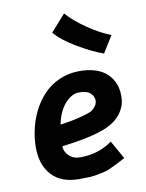

<svg xmlns="http://www.w3.org/2000/svg" viewBox="-87 -842 693 909"><g transform="rotate(-10 259.0 -387.5)"><path d="M488.3 -640.6 438.5 -560.1Q382.8 -579.6 313.5 -620.8Q244.1 -662.1 213.9 -700.2L284.7 -779.8Q318.8 -740.2 378.9 -699.2Q439 -658.2 488.3 -640.6ZM177.2 -264.6Q225.6 -270.5 275.1 -283.2Q324.7 -295.9 335.4 -304.7Q360.4 -325.2 360.4 -347.2Q360.4 -368.7 343.5 -384Q326.7 -399.4 290.5 -399.4Q253.4 -399.4 221.2 -362.5Q189 -325.7 177.2 -264.6ZM308.6 -498.5Q348.1 -498.5 379.4 -489.3Q410.6 -480 429.7 -465.3Q448.7 -450.7 461.4 -430.7Q474.1 -410.6 479 -390.9Q483.9 -371.1 483.9 -350.1Q483.9 -321.3 476.1 -300.3Q453.6 -240.7 384.3 -210.2Q314.9 -179.7 167.5 -162.1Q167.5 -136.7 188.2 -116.2Q209 -95.7 241.7 -95.7Q331.1 -95.7 397 -144L446.8 -56.2Q416.5 -40 408.2 -35.9Q399.9 -31.7 377.7 -21.2Q355.5 -10.7 344.7 -8.5Q334 -6.3 312.7 -1.7Q291.5 2.9 270 3.9Q248.5 4.9 219.2 4.9Q133.8 4.9 88.4 -44.2Q43 -93.3 43 -178.7Q43 -212.9 50.3 -252Q60.5 -304.7 82.8 -349.4Q105 -394 137.5 -427.5Q169.9 -460.9 213.9 -479.7Q257.8 -498.5 308.6 -498.5Z"/></g></svg>

Font: Fantasque Sans Mono
Style: Bold Italic
Weight: 700
Italic angle: -11°
Monospace: yes
Designer: Jany Belluz
Version: Version 1.7.1